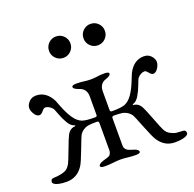

<svg xmlns="http://www.w3.org/2000/svg" viewBox="-120 -765 905 895"><g transform="rotate(-20 332.5 -317.0)"><path d="M300 -234V-328Q300 -367 262 -378Q239 -386 239 -396Q239 -405 262 -405Q282 -405 298.5 -402.5Q315 -400 332 -400Q349 -400 364.5 -402.5Q380 -405 400 -405Q423 -405 423 -396Q423 -386 400 -378Q365 -368 365 -328V-234Q365 -227 376 -227Q419 -227 438 -234Q460 -243 477 -268Q494 -293 507.5 -327.5Q521 -362 522 -363Q550 -417 600 -417Q622 -417 635.5 -402Q649 -387 649 -372Q649 -358 638.5 -341.5Q628 -325 614 -325Q606 -325 596 -337.5Q586 -350 580 -350Q560 -350 543 -330Q540 -325 530.5 -299.5Q521 -274 508 -252Q495 -230 478 -225Q472 -222 478 -220Q503 -218 516 -192Q523 -179 542 -129.5Q561 -80 568 -66Q577 -48 594 -39.5Q611 -31 620.5 -30Q630 -29 652 -28Q668 -28 668 -12Q668 -7 661.5 -2Q655 3 639.5 6.5Q624 10 601 10Q550 10 520 -36Q510 -51 487.5 -108Q465 -165 460 -174Q446 -195 420 -202Q405 -205 375 -205Q365 -205 365 -196V-62Q365 -57 365.5 -53.5Q366 -50 368 -46.5Q370 -43 371.5 -41Q373 -39 376.5 -36.5Q380 -34 381.5 -33Q383 -32 388 -30.5Q393 -29 394.5 -28Q396 -27 401.5 -25.5Q407 -24 408 -24Q431 -16 431 -6Q431 3 408 3Q388 3 369.5 0.5Q351 -2 334 -2Q317 -2 296.5 0.5Q276 3 256 3Q233 3 233 -6Q233 -16 256 -24Q259 -25 266 -27Q273 -29 276.5 -30Q280 -31 285.5 -33.5Q291 -36 293.5 -39.5Q296 -43 298 -48.5Q300 -54 300 -61V-196Q300 -205 290 -205Q259 -205 244 -202Q218 -195 204 -174Q199 -165 177.5 -108Q156 -51 146 -36Q116 10 64 10Q41 10 25.5 6.5Q10 3 3.5 -2Q-3 -7 -3 -12Q-3 -28 12 -28Q61 -30 79 -44Q90 -53 97 -66Q104 -80 122.5 -129.5Q141 -179 148 -192Q161 -218 187 -220Q189 -220 190 -221Q192 -223 187 -225Q170 -230 157 -252Q144 -274 134.5 -299.5Q125 -325 122 -330Q105 -350 86 -350Q80 -350 69.5 -337.5Q59 -325 51 -325Q37 -325 26.5 -341.5Q16 -358 16 -372Q16 -387 29.5 -402Q43 -417 65 -417Q115 -417 143 -363Q144 -361 157 -327.5Q170 -294 187 -268.5Q204 -243 226 -234Q245 -227 289 -227Q300 -227 300 -234ZM209.5 -628.5Q225 -644 247 -644Q269 -644 284.5 -628.5Q300 -613 300 -591Q300 -569 284.5 -553.5Q269 -538 247 -538Q225 -538 209.5 -553.5Q194 -569 194 -591Q194 -613 209.5 -628.5ZM380.5 -628.5Q396 -644 418 -644Q440 -644 455.5 -628.5Q471 -613 471 -591Q471 -569 455.5 -553.5Q440 -538 418 -538Q396 -538 380.5 -553.5Q365 -569 365 -591Q365 -613 380.5 -628.5Z"/></g></svg>

Font: EB Garamond 08
Style: Regular
Weight: 400
Version: Version 0.016 ; ttfautohint (v1.5)